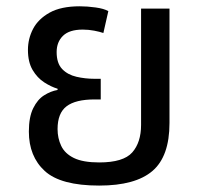

<svg xmlns="http://www.w3.org/2000/svg" viewBox="-20 -575 634 604"><path d="M292 8.8Q170.9 8.8 120.8 -37.1Q70.8 -83 70.8 -161.1Q70.8 -207 84.5 -234.6Q98.1 -262.2 118.7 -275.1Q139.2 -288.1 161.1 -292V-295.9Q141.1 -301.8 119.1 -315.9Q97.2 -330.1 82.5 -355Q67.9 -379.9 67.9 -418Q67.9 -453.1 84 -484.1Q100.1 -515.1 136 -535.2Q171.9 -555.2 231 -555.2Q254.9 -555.2 281 -551.5Q307.1 -547.9 320.8 -540L305.2 -471.2Q293.9 -475.1 276.4 -478.5Q258.8 -481.9 240.2 -481.9Q198.2 -481.9 178.2 -462.4Q158.2 -442.9 158.2 -411.1Q158.2 -376 175.5 -357.9Q192.9 -339.8 220.5 -333.5Q248 -327.1 277.8 -327.1H296.9V-262.2H277.8Q217.8 -262.2 189.5 -240.7Q161.1 -219.2 161.1 -168.9Q161.1 -140.1 172.6 -116Q184.1 -91.8 212.6 -77.9Q241.2 -64 292 -64Q368.2 -64 396 -95.5Q423.8 -127 423.8 -182.1V-547.9H513.2V-188Q513.2 -83 459.5 -37.1Q405.8 8.8 292 8.8Z"/></svg>

Font: Kurinto Seri
Style: Regular
Weight: 400
Designer: Kurinto was developed by Clint Goss from a range of fonts that are compatible with the SIL Open Font License Version 1.1
Foundry: Clinton F. Goss
Version: Version 2.196; July 25, 2020